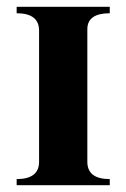

<svg xmlns="http://www.w3.org/2000/svg" viewBox="-20 -545 372 565"><path d="M303 -18V0H29V-18Q95 -18 95 -69V-455Q95 -506 29 -506V-525H303V-506Q237 -506 237 -459V-69Q237 -18 303 -18Z"/></svg>

Font: Uncial Antiqua
Style: Regular
Weight: 400
Designer: Astigmatic (AOETI)
Foundry: Astigmatic (AOETI)
Version: Version 1.000